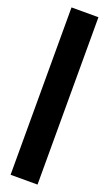

<svg xmlns="http://www.w3.org/2000/svg" viewBox="-160 -722 503 884"><g transform="rotate(20 91.0 -280.0)"><path d="M25 -690H157V130H25Z"/></g></svg>

Font: FFF_tuoi-tre Text
Style: Regular
Weight: 700
Designer: bBox Type GmbH
Foundry: bBox Type GmbH
Version: Version 1.001